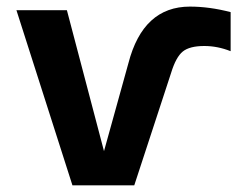

<svg xmlns="http://www.w3.org/2000/svg" viewBox="-20 -554 731 576"><path d="M671.9 -400.4Q632.8 -416 592.8 -416Q548.8 -416 528.3 -399.4Q507.8 -382.8 493.2 -335L382.8 2H197.3L29.3 -523.4H180.7L292 -100.6L365.2 -364.3Q409.2 -534.2 549.8 -534.2Q608.4 -534.2 671.9 -517.6Z"/></svg>

Font: Gen Shin Gothic Bold
Style: Bold
Weight: 700
Designer: [Source Han Sans]
Ryoko NISHIZUKA  (kana & ideographs); Paul D. Hunt (Latin, Greek & Cyrillic); Wenlong ZHANG  (bopomofo
Version: Version 1.002.20150607